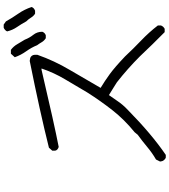

<svg xmlns="http://www.w3.org/2000/svg" viewBox="41 -928 918 1040"><g transform="rotate(-90 500.0 -408.0)"><path d="M181 31H166Q160 29 154 22.5Q148 16 147 10.5Q146 5 145 0L156 -22Q191 -42 224.5 -70Q258 -98 290 -121L304 -138Q372 -193 423 -258Q474 -323 519 -394Q554 -454 590 -514Q626 -574 649 -642H642Q348 -573 224 -549Q206 -555 204 -568V-584L220 -602Q416 -651 690 -706Q698 -705 705 -703.5Q712 -702 717.5 -695Q723 -688 723 -680V-664Q691 -573 641.5 -489.5Q592 -406 544 -322Q582 -299 618.5 -272.5Q655 -246 714 -190Q757 -144 801 -102Q845 -60 882 -12V5Q877 18 864 25H846Q779 -41 715 -109Q648 -176 574 -234Q560 -242 547 -251L505 -277L475 -234Q454 -202 424 -174Q294 -46 181 31ZM962 -677H946Q933 -685 924.5 -699Q916 -713 904 -725Q890 -751 873.5 -775Q857 -799 850 -828Q851 -833 857.5 -839Q864 -845 870 -847H887L904 -835Q923 -801 946 -768Q969 -735 982 -696Q978 -683 962 -677ZM829 -619H813Q799 -628 791.5 -641Q784 -654 775 -666Q763 -696 742 -725.5Q721 -755 710 -787L729 -808H750Q769 -794 781 -773L805 -733Q815 -707 831.5 -686.5Q848 -666 848 -638Q843 -624 829 -619Z"/></g></svg>

Font: Yozai
Style: Regular
Weight: 400
Designer: LXGW / Y.OzVox
Foundry: LXGW / Y.OzVox
Version: Version 0.861;October 22, 2024